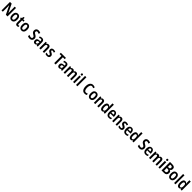

<svg xmlns="http://www.w3.org/2000/svg" viewBox="1946 -6100 11450 11450"><g transform="rotate(45 7671.5 -375.0)"><path d="M586 0V-714H475V-358C476 -305 478 -255 481 -183H477L220 -714H77V0H188V-361C186 -414 185 -467 181 -540H185L443 0Z M1135 -272C1135 -454 1050 -553 920 -553C775 -553 703 -445 703 -272C703 -106 780 10 918 10C1065 10 1135 -108 1135 -272ZM821 -272C821 -394 850 -453 919 -453C988 -453 1017 -394 1017 -272C1017 -150 988 -90 919 -90C851 -90 821 -151 821 -272Z M1418 -88C1381 -88 1364 -111 1364 -157V-450H1481V-543H1364V-660H1288L1257 -542L1191 -508V-450H1249V-155C1249 -39 1297 10 1384 10C1423 10 1461 1 1488 -12V-103C1463 -94 1440 -88 1418 -88Z M1981 -272C1981 -454 1896 -553 1766 -553C1621 -553 1549 -445 1549 -272C1549 -106 1626 10 1764 10C1911 10 1981 -108 1981 -272ZM1667 -272C1667 -394 1696 -453 1765 -453C1834 -453 1863 -394 1863 -272C1863 -150 1834 -90 1765 -90C1697 -90 1667 -151 1667 -272Z M2668 -198C2668 -297 2616 -352 2520 -405C2441 -449 2409 -471 2409 -531C2409 -581 2441 -616 2495 -616C2536 -616 2575 -603 2627 -577L2664 -680C2605 -709 2550 -724 2493 -724C2367 -724 2289 -645 2290 -526C2290 -405 2370 -357 2436 -319C2509 -277 2549 -248 2549 -190C2549 -139 2519 -98 2454 -98C2398 -98 2338 -120 2284 -149V-28C2334 -2 2395 10 2452 10C2581 10 2668 -69 2668 -198Z M2951 -553C2891 -553 2832 -537 2783 -509L2819 -424C2864 -448 2902 -461 2941 -461C2991 -461 3015 -429 3015 -364V-334L2940 -331C2809 -326 2740 -270 2740 -158C2740 -62 2788 10 2878 10C2948 10 2988 -17 3024 -74H3026L3046 0H3130V-363C3130 -490 3070 -553 2951 -553ZM2967 -256 3016 -258V-208C3016 -128 2977 -81 2921 -81C2882 -81 2858 -104 2858 -157C2858 -217 2890 -253 2967 -256Z M3510 -553C3454 -553 3402 -528 3375 -473H3368L3354 -543H3264V0H3379V-268C3379 -397 3404 -453 3477 -453C3530 -453 3550 -412 3550 -332V0H3665V-360C3665 -490 3608 -553 3510 -553Z M4097 -155C4097 -243 4044 -282 3971 -322C3895 -361 3879 -377 3879 -408C3879 -440 3901 -458 3942 -458C3986 -458 4018 -443 4056 -422L4092 -513C4042 -540 3995 -553 3940 -553C3833 -553 3765 -498 3765 -405C3765 -319 3807 -278 3888 -236C3970 -196 3980 -176 3980 -145C3980 -108 3957 -86 3909 -86C3859 -86 3804 -106 3765 -130V-21C3807 -1 3851 10 3910 10C4027 10 4097 -45 4097 -155Z M4641 0V-610H4797V-714H4366V-610H4522V0Z M5000 -553C4940 -553 4881 -537 4832 -509L4868 -424C4913 -448 4951 -461 4990 -461C5040 -461 5064 -429 5064 -364V-334L4989 -331C4858 -326 4789 -270 4789 -158C4789 -62 4837 10 4927 10C4997 10 5037 -17 5073 -74H5075L5095 0H5179V-363C5179 -490 5119 -553 5000 -553ZM5016 -256 5065 -258V-208C5065 -128 5026 -81 4970 -81C4931 -81 4907 -104 4907 -157C4907 -217 4939 -253 5016 -256Z M5829 -553C5771 -553 5723 -528 5697 -472H5685C5667 -523 5623 -553 5556 -553C5501 -553 5450 -529 5424 -472H5416L5403 -543H5313V0H5428V-268C5428 -385 5448 -453 5519 -453C5566 -453 5588 -414 5588 -332V0H5703V-284C5703 -396 5728 -453 5794 -453C5841 -453 5863 -412 5863 -330V0H5978V-358C5978 -491 5929 -553 5829 -553Z M6169 -752C6128 -752 6105 -731 6105 -685C6105 -640 6129 -618 6169 -618C6209 -618 6232 -640 6232 -685C6232 -730 6210 -752 6169 -752ZM6226 -543H6111V0H6226Z M6477 0V-760H6362V0Z M7098 -621C7138 -621 7179 -603 7219 -580L7257 -680C7206 -708 7151 -724 7092 -724C6915 -724 6820 -568 6820 -357C6820 -127 6913 10 7085 10C7144 10 7190 -1 7236 -23V-128C7187 -107 7145 -94 7099 -94C6996 -94 6944 -190 6944 -356C6944 -508 6993 -621 7098 -621Z M7758 -272C7758 -454 7673 -553 7543 -553C7398 -553 7326 -445 7326 -272C7326 -106 7403 10 7541 10C7688 10 7758 -108 7758 -272ZM7444 -272C7444 -394 7473 -453 7542 -453C7611 -453 7640 -394 7640 -272C7640 -150 7611 -90 7542 -90C7474 -90 7444 -151 7444 -272Z M8112 -553C8056 -553 8004 -528 7977 -473H7970L7956 -543H7866V0H7981V-268C7981 -397 8006 -453 8079 -453C8132 -453 8152 -412 8152 -332V0H8267V-360C8267 -490 8210 -553 8112 -553Z M8548 10C8609 10 8647 -17 8678 -65H8684L8701 0H8793V-760H8678V-562C8678 -534 8682 -504 8685 -473H8680C8651 -524 8605 -553 8546 -553C8438 -553 8372 -452 8372 -271C8372 -90 8437 10 8548 10ZM8581 -86C8520 -86 8490 -149 8490 -271C8490 -390 8520 -454 8580 -454C8652 -454 8680 -397 8680 -279V-252C8679 -139 8650 -86 8581 -86Z M9107 -552C8976 -552 8901 -452 8901 -268C8901 -96 8976 10 9127 10C9186 10 9234 -1 9280 -27V-124C9230 -95 9187 -83 9135 -83C9058 -83 9017 -136 9015 -243H9304V-309C9304 -455 9233 -552 9107 -552ZM9107 -463C9166 -463 9195 -406 9195 -326H9017C9021 -421 9055 -463 9107 -463Z M9655 -553C9599 -553 9547 -528 9520 -473H9513L9499 -543H9409V0H9524V-268C9524 -397 9549 -453 9622 -453C9675 -453 9695 -412 9695 -332V0H9810V-360C9810 -490 9753 -553 9655 -553Z M10242 -155C10242 -243 10189 -282 10116 -322C10040 -361 10024 -377 10024 -408C10024 -440 10046 -458 10087 -458C10131 -458 10163 -443 10201 -422L10237 -513C10187 -540 10140 -553 10085 -553C9978 -553 9910 -498 9910 -405C9910 -319 9952 -278 10033 -236C10115 -196 10125 -176 10125 -145C10125 -108 10102 -86 10054 -86C10004 -86 9949 -106 9910 -130V-21C9952 -1 9996 10 10055 10C10172 10 10242 -45 10242 -155Z M10519 -552C10388 -552 10313 -452 10313 -268C10313 -96 10388 10 10539 10C10598 10 10646 -1 10692 -27V-124C10642 -95 10599 -83 10547 -83C10470 -83 10429 -136 10427 -243H10716V-309C10716 -455 10645 -552 10519 -552ZM10519 -463C10578 -463 10607 -406 10607 -326H10429C10433 -421 10467 -463 10519 -463Z M10969 10C11030 10 11068 -17 11099 -65H11105L11122 0H11214V-760H11099V-562C11099 -534 11103 -504 11106 -473H11101C11072 -524 11026 -553 10967 -553C10859 -553 10793 -452 10793 -271C10793 -90 10858 10 10969 10ZM11002 -86C10941 -86 10911 -149 10911 -271C10911 -390 10941 -454 11001 -454C11073 -454 11101 -397 11101 -279V-252C11100 -139 11071 -86 11002 -86Z M11928 -198C11928 -297 11876 -352 11780 -405C11701 -449 11669 -471 11669 -531C11669 -581 11701 -616 11755 -616C11796 -616 11835 -603 11887 -577L11924 -680C11865 -709 11810 -724 11753 -724C11627 -724 11549 -645 11550 -526C11550 -405 11630 -357 11696 -319C11769 -277 11809 -248 11809 -190C11809 -139 11779 -98 11714 -98C11658 -98 11598 -120 11544 -149V-28C11594 -2 11655 10 11712 10C11841 10 11928 -69 11928 -198Z M12212 -552C12081 -552 12006 -452 12006 -268C12006 -96 12081 10 12232 10C12291 10 12339 -1 12385 -27V-124C12335 -95 12292 -83 12240 -83C12163 -83 12122 -136 12120 -243H12409V-309C12409 -455 12338 -552 12212 -552ZM12212 -463C12271 -463 12300 -406 12300 -326H12122C12126 -421 12160 -463 12212 -463Z M13030 -553C12972 -553 12924 -528 12898 -472H12886C12868 -523 12824 -553 12757 -553C12702 -553 12651 -529 12625 -472H12617L12604 -543H12514V0H12629V-268C12629 -385 12649 -453 12720 -453C12767 -453 12789 -414 12789 -332V0H12904V-284C12904 -396 12929 -453 12995 -453C13042 -453 13064 -412 13064 -330V0H13179V-358C13179 -491 13130 -553 13030 -553Z M13370 -752C13329 -752 13306 -731 13306 -685C13306 -640 13330 -618 13370 -618C13410 -618 13433 -640 13433 -685C13433 -730 13411 -752 13370 -752ZM13427 -543H13312V0H13427Z M13757 -714H13572V0H13790C13926 0 14007 -79 14007 -206C14007 -304 13969 -355 13891 -374V-379C13960 -393 13992 -455 13992 -537C13992 -665 13907 -714 13757 -714ZM13766 -421H13692V-612H13761C13834 -612 13870 -583 13870 -522C13870 -453 13840 -421 13766 -421ZM13692 -322H13771C13848 -322 13884 -285 13884 -217C13884 -142 13852 -103 13778 -103H13692Z M14525 -272C14525 -454 14440 -553 14310 -553C14165 -553 14093 -445 14093 -272C14093 -106 14170 10 14308 10C14455 10 14525 -108 14525 -272ZM14211 -272C14211 -394 14240 -453 14309 -453C14378 -453 14407 -394 14407 -272C14407 -150 14378 -90 14309 -90C14241 -90 14211 -151 14211 -272Z M14748 0V-760H14633V0Z M15031 10C15092 10 15130 -17 15161 -65H15167L15184 0H15276V-760H15161V-562C15161 -534 15165 -504 15168 -473H15163C15134 -524 15088 -553 15029 -553C14921 -553 14855 -452 14855 -271C14855 -90 14920 10 15031 10ZM15064 -86C15003 -86 14973 -149 14973 -271C14973 -390 15003 -454 15063 -454C15135 -454 15163 -397 15163 -279V-252C15162 -139 15133 -86 15064 -86Z"/></g></svg>

Font: Noto Sans Tamil Condensed SemiBold
Style: Regular
Weight: 600
Width: 3
Designer: Jelle Bosma - Monotype Design Team
Foundry: Monotype Imaging Inc.
Version: Version 2.004